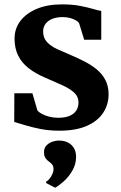

<svg xmlns="http://www.w3.org/2000/svg" viewBox="-20 -586 552 877"><path d="M251 11Q204.5 11 164.2 3Q124 -5 93.5 -14.5Q63 -24 45 -29L45.5 -160H128L150.5 -82.5Q156 -74 170.8 -66Q185.5 -58 205.2 -53Q225 -48 245 -48Q277.5 -48 298.2 -57Q319 -66 328.8 -81.8Q338.5 -97.5 338.5 -118Q338.5 -145 318.8 -163Q299 -181 264.5 -196.8Q230 -212.5 184.5 -232Q140.5 -251 109.8 -275.2Q79 -299.5 62.8 -332.5Q46.5 -365.5 46.5 -410Q46.5 -455.5 73.2 -490.5Q100 -525.5 148.5 -545.8Q197 -566 262.5 -566Q311 -566 345.5 -559.2Q380 -552.5 403.8 -545.5Q427.5 -538.5 442.5 -536V-404.5H364.5L341.5 -479.5Q337.5 -487 326.5 -493.2Q315.5 -499.5 300 -503.8Q284.5 -508 266 -508Q239 -508 218.8 -499.8Q198.5 -491.5 187.8 -476.8Q177 -462 177 -442Q177 -412.5 195 -393.5Q213 -374.5 242.2 -361.2Q271.5 -348 304.5 -334Q336 -320.5 366.8 -304.8Q397.5 -289 422 -268.8Q446.5 -248.5 461.2 -220.8Q476 -193 476 -155Q476 -108.5 451.2 -70.8Q426.5 -33 376.5 -11Q326.5 11 251 11ZM327.5 132.5Q327 165.5 310.2 194Q293.5 222.5 271.2 242.2Q249 262 233 271H231L191.5 250.5L190.5 243.5Q203.5 237.5 214 219Q224.5 200.5 224.5 188Q224.5 172.5 218 165Q211.5 157.5 203.5 152Q195.5 146.5 188.2 136.8Q181 127 181 109.5Q181 89.5 192.8 77.8Q204.5 66 220.2 61Q236 56 246.5 56H249.5Q284.5 56 306.2 76.2Q328 96.5 327.5 132.5Z"/></svg>

Font: Merriweather 24pt
Style: Bold
Weight: 700
Designer: Eben Sorkin
Foundry: Eben Sorkin
Version: Version 2.100